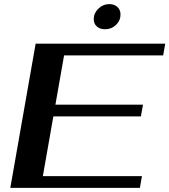

<svg xmlns="http://www.w3.org/2000/svg" viewBox="-20 -912 822 932"><path d="M153 -700H782L772 -643H291L249 -404H674L664 -347H239L188 -57H669L659 0H30ZM435 -819Q435 -848 457.5 -870Q480 -892 511 -892Q535 -892 550 -878Q565 -864 565 -842Q565 -812 543 -791Q521 -770 490 -770Q465 -770 450 -783.5Q435 -797 435 -819Z"/></svg>

Font: Fahkwang SemiBold
Style: Italic
Weight: 600
Italic angle: -10°
Version: Version 1.000; ttfautohint (v1.6)